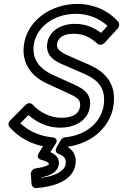

<svg xmlns="http://www.w3.org/2000/svg" viewBox="-20 -711 624 973"><path d="M324 -373 409 -336C478 -305 516 -264 506 -182C496 -99 426 -27 310 -15C301 -14 293 -9 288 -1L267 35C261 45 258 62 277 69C305 80 316 92 313 119C309 153 265 181 189 190V188C226 181 272 166 278 121C282 90 261 71 235 60L260 21C260 21 284 -11 244 -15C182 -21 125 -47 83 -86L124 -128C168 -89 224 -64 284 -64C365 -64 428 -104 436 -173C445 -246 387 -269 335 -292L249 -331C192 -357 141 -400 151 -482C162 -569 248 -641 366 -641C427 -641 484 -617 525 -580L492 -544C455 -573 412 -590 359 -590C290 -590 227 -555 219 -488C210 -416 277 -393 324 -373ZM349 -419C293 -443 265 -458 269 -488C273 -517 298 -540 353 -540C402 -540 438 -523 473 -490C483 -481 499 -483 509 -493L577 -567C585 -576 587 -592 579 -601C530 -657 455 -691 372 -691C234 -691 116 -603 101 -482C87 -372 160 -313 224 -285L309 -246C369 -219 390 -208 386 -173C382 -140 357 -114 290 -114C238 -114 183 -140 145 -181C135 -192 119 -189 109 -179L31 -100C22 -91 20 -76 29 -66C73 -17 130 16 198 30L177 64C161 90 183 97 189 99C231 110 228 120 228 121C228 121 218 135 162 142C145 144 135 160 136 172L140 222C141 233 151 243 164 242C248 236 352 207 363 119C368 78 350 50 322 33C453 14 543 -74 556 -182C569 -290 511 -347 434 -382Z"/></svg>

Font: Falling Sky
Style: OuObl
Weight: 400
Designer: Paul D. Hunt
Foundry: Adobe Systems Incorporated
Version: Version 1.02